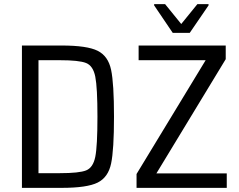

<svg xmlns="http://www.w3.org/2000/svg" viewBox="-20 -908 1156 928"><path d="M86 0ZM86 -688H278Q401 -688 452 -662.5Q503 -637 517 -570.5Q531 -504 531 -344Q531 -184 517 -117.5Q503 -51 452 -25.5Q401 0 278 0H86ZM269 -71Q363 -71 396.5 -84.5Q430 -98 440.5 -150Q451 -202 451 -344Q451 -485 440.5 -537.5Q430 -590 396 -603.5Q362 -617 269 -617H166V-71ZM640 0V-67L974 -617H650V-688H1071V-622L736 -70H1076V0ZM815 -749 725 -882V-888H778L856 -792L934 -888H988V-882L897 -749Z"/></svg>

Font: Assailand
Style: Regular
Weight: 400
Designer: Hector Gatti with collaboration of the Omnibus-Type team
Foundry: Omnibus-Type
Version: Version 0.072;October 19, 2019;FontCreator 12.0.0.2547 64-bi